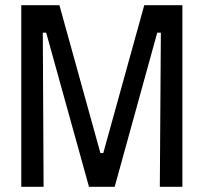

<svg xmlns="http://www.w3.org/2000/svg" viewBox="-20 -720 785 740"><path d="M62 0V-700H209L367 -130H378L536 -700H683V0H596L600 -594H586L422 0H323L158 -594H145L148 0Z"/></svg>

Font: Phudu Light
Style: Regular
Weight: 400
Version: Version 1.005;gftools[0.9.23]